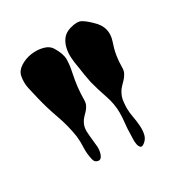

<svg xmlns="http://www.w3.org/2000/svg" viewBox="-104 -808 491 528"><g transform="rotate(-30 141.0 -544.0)"><path d="M16 -609Q12 -626 7.5 -645.5Q3 -665 7 -685Q10 -700 25.5 -710Q41 -720 60 -723Q79 -726 97.5 -721.5Q116 -717 124 -703Q138 -680 138 -662.5Q138 -645 133 -622Q124 -580 124 -542Q124 -532 120.5 -525Q117 -518 112 -512.5Q107 -507 101.5 -501.5Q96 -496 92 -488Q86 -476 86.5 -463Q87 -450 88.5 -437.5Q90 -425 91 -413Q92 -401 88 -389Q83 -375 73 -377Q63 -379 61 -389Q56 -409 57 -428.5Q58 -448 56 -465Q50 -503 37.5 -537.5Q25 -572 16 -609ZM155 -629Q152 -644 151 -660Q150 -676 153.5 -690.5Q157 -705 165.5 -716Q174 -727 191 -732Q215 -739 227 -732Q239 -725 254 -710Q285 -681 272 -642Q265 -622 262 -604Q259 -586 259 -566Q259 -556 255 -548.5Q251 -541 245 -534.5Q239 -528 233 -522Q227 -516 223 -508Q217 -497 215.5 -485Q214 -473 214 -463Q214 -449 217 -433.5Q220 -418 221 -403Q222 -388 219 -375.5Q216 -363 205 -355Q197 -349 193 -353Q189 -357 187.5 -364.5Q186 -372 186.5 -381.5Q187 -391 187 -396Q187 -413 189 -429.5Q191 -446 191 -463Q191 -490 181 -519Q171 -548 164 -575Q161 -589 159 -602Q157 -615 155 -629Z"/></g></svg>

Font: Double Feature
Style: Regular
Weight: 400
Designer: David Shetterly
Foundry: David Shetterly
Version: Version 2.100 1997 initial release